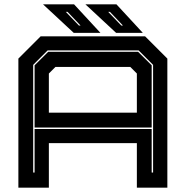

<svg xmlns="http://www.w3.org/2000/svg" viewBox="-20 -868 859 888"><path d="M65 0V-597L168 -700H651L754 -597V0H613V-206H206V0ZM133.5 -70H140V-271.5H681.5V-70H688V-568L621 -635H200.5L133.5 -568ZM140 -278V-566L203 -628.5H618.5L681.5 -566V-278ZM206 -347H613V-528L582.5 -558.5H236.5L206 -528ZM640.5 -716H517L375 -848H518.5ZM548.5 -750 488.5 -813H480.5L541 -750ZM444.5 -716H321L179 -848H322.5ZM352.5 -750 292.5 -813H284.5L345 -750Z"/></svg>

Font: Tourney Expanded ExtraBold
Style: Regular
Weight: 800
Width: 7
Designer: Tyler Finck
Foundry: Etcetera Type Co
Version: Version 1.010; ttfautohint (v1.8.3)